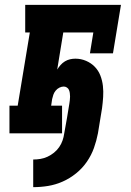

<svg xmlns="http://www.w3.org/2000/svg" viewBox="-20 -550 540 792"><path d="M117 222V108Q132 108 147 105.5Q162 103 176 96.5Q190 90 202.5 80Q215 70 224 57Q233 44 238 29.5Q243 15 245 0Q251 -31 256 -61.5Q261 -92 266 -122Q267 -129 268 -136.5Q269 -144 269 -151.5Q269 -159 268 -166Q267 -173 264.5 -179Q262 -185 256 -189Q250 -193 243 -193Q234 -193 225 -188.5Q216 -184 209.5 -176Q203 -168 200 -159Q197 -150 195 -141L191 -114H236V0H19V-114H53L103 -416H84V-530H479L446 -330H351L365 -416H241L216 -263Q222 -273 230 -282Q238 -291 248 -297Q258 -303 269 -305.5Q280 -308 291 -308Q314 -308 335 -299Q356 -290 371 -274.5Q386 -259 394 -238.5Q402 -218 404.5 -195.5Q407 -173 405.5 -150Q404 -127 401 -104L384 0Q378 31 367.5 60.5Q357 90 338.5 117Q320 144 294 165Q268 186 238.5 199Q209 212 178.5 217Q148 222 117 222Z"/></svg>

Font: Iosevka Slab Heavy Oblique
Style: Regular
Weight: 900
Italic angle: -9°
Monospace: yes
Designer: Belleve Invis
Foundry: Belleve Invis
Version: Version 11.1.1; ttfautohint (v1.8.3)